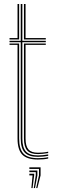

<svg xmlns="http://www.w3.org/2000/svg" viewBox="-20 -790 288 958"><path d="M169.5 -7.5Q123.5 -7.5 103.5 -28.8Q83.5 -50 83.5 -99V-579.5H27.5V-586.5H83.5V-770H91.5V-586.5H208.5V-579.5H91.5V-99Q91.5 -53.8 109.6 -34.1Q127.8 -14.5 169.5 -14.5Q181.5 -14.5 194.2 -15.8Q207 -17 220.5 -19.5V-12.5Q208.8 -10.2 195.5 -8.9Q182.2 -7.5 169.5 -7.5ZM169.5 6Q115 6 91.2 -18.4Q67.5 -42.8 67.5 -99V-566H27.5V-572.8H75.5V-99Q75.5 -46.2 97.2 -23.5Q119 -0.8 169.5 -0.8Q182 -0.8 195.6 -2Q209.2 -3.2 220.5 -5.8V1Q200 6 169.5 6ZM169.5 -21.2Q132 -21.2 115.8 -39.4Q99.5 -57.5 99.5 -99V-572.8H208.5V-566H107.5V-99Q107.5 -61 121.9 -44.5Q136.2 -28 169.5 -28Q177.5 -28 191 -28.9Q204.5 -29.8 220.5 -33V-26.2Q206 -23.8 192.9 -22.5Q179.8 -21.2 169.5 -21.2ZM27.5 -593.2V-600H67.5V-770H75.5V-593.2ZM99.5 -593.2V-770H107.5V-600H208.5V-593.2ZM160.5 148.5 174.5 85V53H126.5V45H182.5V85L166.5 148.5ZM136.5 148.5 142.5 85H126.5V77H150.5V85L142.5 148.5ZM148.5 148.5 158.5 85V69H126.5V61H166.5V85L154.5 148.5Z"/></svg>

Font: Big Shoulders Inline Text Thin Thin
Style: Regular
Weight: 250
Version: Version 2.002